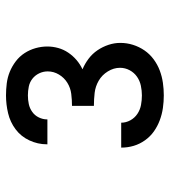

<svg xmlns="http://www.w3.org/2000/svg" viewBox="17 -900 566 640"><g transform="rotate(-90 300.0 -580.0)"><path d="M302 -317Q281 -317 260 -320Q239 -323 219 -330.5Q199 -338 182 -350Q165 -362 152.5 -379.5Q140 -397 134 -417Q128 -437 128 -458V-459H211Q211 -443 219 -428.5Q227 -414 240.5 -405Q254 -396 270 -393Q286 -390 302 -390Q318 -390 334.5 -393.5Q351 -397 364.5 -406.5Q378 -416 386 -431Q394 -446 394 -463Q394 -484 382 -503.5Q370 -523 351 -534Q332 -545 310.5 -547.5Q289 -550 267 -550V-623Q287 -623 307 -625.5Q327 -628 344 -638.5Q361 -649 371.5 -666.5Q382 -684 382 -704Q382 -719 375.5 -732.5Q369 -746 357.5 -755Q346 -764 331.5 -767Q317 -770 302 -770Q287 -770 273 -767Q259 -764 247 -755.5Q235 -747 228.5 -733.5Q222 -720 222 -706V-705H139V-707Q139 -737 152 -765Q165 -793 189 -811Q213 -829 242.5 -836Q272 -843 302 -843Q322 -843 342 -840.5Q362 -838 380.5 -830.5Q399 -823 415.5 -810.5Q432 -798 443 -781Q454 -764 459.5 -744.5Q465 -725 465 -705Q465 -687 460 -669Q455 -651 444.5 -635.5Q434 -620 420 -608Q406 -596 389 -588Q408 -580 424.5 -567.5Q441 -555 452.5 -538Q464 -521 470.5 -501.5Q477 -482 477 -462Q477 -440 470.5 -419.5Q464 -399 452 -381.5Q440 -364 422.5 -351Q405 -338 385 -330.5Q365 -323 344 -320Q323 -317 302 -317Z"/></g></svg>

Font: Iosevka Fixed Medium Extended
Style: Regular
Weight: 500
Width: 7
Monospace: yes
Designer: Belleve Invis
Foundry: Belleve Invis
Version: Version 24.1.1; ttfautohint (v1.8.4)